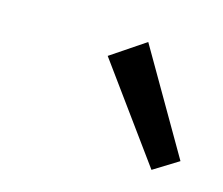

<svg xmlns="http://www.w3.org/2000/svg" viewBox="-46 -757 363 313"><g transform="rotate(15 136.0 -601.0)"><path d="M230 -501 113 -662 171 -701 272 -527Z"/></g></svg>

Font: EauTestInfant
Style: Italic
Weight: 400
Italic angle: -12°
Designer: Christian Thalmann (Catharsis Fonts)
Version: Version 0.001;PS 000.001;hotconv 1.0.88;makeotf.lib2.5.64775